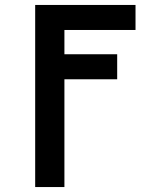

<svg xmlns="http://www.w3.org/2000/svg" viewBox="-20 -540 640 775"><path d="M122 215V-520H527V-419H240V-321H453V-220H240V215Z"/></svg>

Font: Iosevka Aile
Style: Bold
Weight: 700
Designer: Belleve Invis
Foundry: Belleve Invis
Version: Version 28.0.1; ttfautohint (v1.8.4)